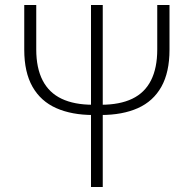

<svg xmlns="http://www.w3.org/2000/svg" viewBox="-20 -748 776 768"><path d="M353 -288Q267 -288 205 -315.5Q143 -343 110 -401Q77 -459 77 -549V-728H125V-550Q125 -476 150.5 -426.5Q176 -377 226.5 -353Q277 -329 352 -329H384Q459 -329 509 -353Q559 -377 584 -426.5Q609 -476 609 -550V-728H658V-549Q658 -459 625.5 -401Q593 -343 531.5 -315.5Q470 -288 383 -288ZM344 0V-728H391V0Z"/></svg>

Font: Noto Sans JP ExtraLight
Style: Regular
Weight: 250
Designer: Ryoko NISHIZUKA  (kana, bopomofo & ideographs); Paul D. Hunt (Latin, Greek & Cyrillic); Sandoll Communications , Soo-you
Foundry: Adobe
Version: Version 2.004-H2;hotconv 1.0.118;makeotfexe 2.5.65603